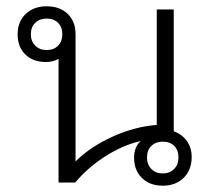

<svg xmlns="http://www.w3.org/2000/svg" viewBox="-20 -580 671 610"><path d="M589 -81Q589 -40 563.5 -15Q538 10 497 10Q456 10 431 -14.5Q406 -39 406 -79Q406 -113 427 -132Q370 -119 314 -83Q258 -47 219 0H166V-393Q149 -383 126 -383Q85 -383 60.5 -407Q36 -431 36 -471Q36 -511 61.5 -535.5Q87 -560 128 -560Q170 -560 195 -536Q220 -512 220 -471V-67Q267 -114 338 -146Q409 -178 478 -183V-550H532V-163Q559 -153 574 -131.5Q589 -110 589 -81ZM178 -471Q178 -494 164.5 -507.5Q151 -521 128 -521Q106 -521 92 -507.5Q78 -494 78 -471Q78 -449 92 -435Q106 -421 128 -421Q151 -421 164.5 -435Q178 -449 178 -471ZM547 -80Q547 -103 533.5 -116.5Q520 -130 497 -130Q475 -130 461 -116.5Q447 -103 447 -80Q447 -57 461 -43Q475 -29 497 -29Q519 -29 533 -43Q547 -57 547 -80Z"/></svg>

Font: Bai Jamjuree Light
Style: Regular
Weight: 300
Designer: Katatrad Aksorn Co.,Ltd.
Foundry: Cadson Demak Co.,Ltd.
Version: Version 1.000; ttfautohint (v1.6)